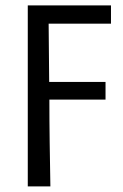

<svg xmlns="http://www.w3.org/2000/svg" viewBox="-20 -506 453 705"><path d="M82 178.5V-486.1H387.5V-419.1H158.6L160.6 -205.1H367.5V-140.3H161.3Q161.3 -59.8 162.4 16.3Q163.5 92.3 165 178.5Z"/></svg>

Font: Source Sans 3 Variable
Style: Regular
Weight: 200
Designer: Paul D. Hunt
Foundry: Adobe Systems Incorporated
Version: Version 3.026